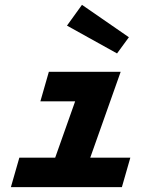

<svg xmlns="http://www.w3.org/2000/svg" viewBox="-20 -774 654 794"><path d="M334 -477H479L310 0H165ZM182 -477H411L376 -355H147ZM60 -122H519L484 0H25ZM513 -620 464 -553 257 -668 319 -754Z"/></svg>

Font: Intel One Mono Light
Style: Italic
Weight: 300
Italic angle: -16°
Monospace: yes
Designer: Fred Shallcrass
Foundry: Frere-Jones Type LLC
Version: Version 1.004